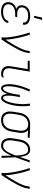

<svg xmlns="http://www.w3.org/2000/svg" viewBox="1352 -2140 796 3540"><g transform="rotate(90 1750.0 -370.0)"><path d="M194 8Q170 8 146.5 5Q123 2 102 -6Q81 -14 63.5 -28Q46 -42 34.5 -61Q23 -80 20.5 -103.5Q18 -127 22 -151Q25 -173 35.5 -194Q46 -215 63.5 -230.5Q81 -246 102.5 -256Q124 -266 146 -272Q128 -279 113 -291Q98 -303 88.5 -319.5Q79 -336 77 -356Q75 -376 78 -397Q82 -418 91 -437.5Q100 -457 115.5 -473Q131 -489 150.5 -500Q170 -511 190.5 -517Q211 -523 232 -525.5Q253 -528 273 -528Q294 -528 314 -526Q334 -524 353 -518Q372 -512 389 -502Q406 -492 418 -476.5Q430 -461 434.5 -441.5Q439 -422 435 -401L434 -395H394L395 -399Q397 -415 393.5 -429.5Q390 -444 380.5 -455Q371 -466 358 -473Q345 -480 331 -484Q317 -488 301.5 -489.5Q286 -491 270 -491Q254 -491 238 -489.5Q222 -488 206 -483.5Q190 -479 174.5 -470.5Q159 -462 147 -450Q135 -438 127.5 -422.5Q120 -407 117 -391Q115 -375 117 -359Q119 -343 128 -330.5Q137 -318 150 -310Q163 -302 178 -297Q193 -292 209.5 -290.5Q226 -289 242 -289H296L289 -252H235Q217 -252 199.5 -250.5Q182 -249 163.5 -244.5Q145 -240 128 -232Q111 -224 96.5 -211.5Q82 -199 73 -181.5Q64 -164 61 -146Q58 -128 60.5 -110Q63 -92 72.5 -78Q82 -64 96 -54Q110 -44 126.5 -38.5Q143 -33 161.5 -31Q180 -29 198 -29Q215 -29 231.5 -30.5Q248 -32 265 -36Q282 -40 298.5 -47Q315 -54 329 -65.5Q343 -77 353 -92.5Q363 -108 365 -125H405Q402 -103 390.5 -82.5Q379 -62 362 -46Q345 -30 324 -19.5Q303 -9 281.5 -2.5Q260 4 238 6Q216 8 194 8ZM271 -600 305 -748H348L306 -600Z M667 0Q672 -34 671 -67.5Q670 -101 666.5 -134Q663 -167 657.5 -199.5Q652 -232 646 -264.5Q640 -297 632.5 -328.5Q625 -360 617 -391.5Q609 -423 599.5 -454Q590 -485 579 -515L616 -528Q636 -474 651 -418.5Q666 -363 678 -306.5Q690 -250 699.5 -192Q709 -134 711 -74Q732 -106 752 -137.5Q772 -169 791 -201Q810 -233 828.5 -265.5Q847 -298 863 -331.5Q879 -365 892.5 -399Q906 -433 912 -468L921 -520H961L952 -468Q947 -437 936 -406Q925 -375 911.5 -345Q898 -315 882 -285.5Q866 -256 849.5 -227Q833 -198 816 -169.5Q799 -141 781.5 -112.5Q764 -84 745 -56Q726 -28 708 0Z M1349 8Q1325 8 1302 3.5Q1279 -1 1260 -12Q1241 -23 1226.5 -40.5Q1212 -58 1205 -79.5Q1198 -101 1198 -125Q1198 -149 1202 -173L1254 -483H1101V-520H1300L1241 -167Q1237 -140 1240.5 -112.5Q1244 -85 1260 -65.5Q1276 -46 1302.5 -37.5Q1329 -29 1356 -29Q1370 -29 1383.5 -33Q1397 -37 1409 -45L1403 -8Q1391 0 1377 4Q1363 8 1349 8Z M1609 8Q1590 8 1575.5 -2.5Q1561 -13 1553 -28.5Q1545 -44 1540.5 -61.5Q1536 -79 1534.5 -97Q1533 -115 1532.5 -134Q1532 -153 1533 -171.5Q1534 -190 1536 -209Q1538 -228 1542 -247Q1553 -318 1577 -389Q1601 -460 1633 -528L1668 -512Q1637 -447 1614.5 -378.5Q1592 -310 1580 -240Q1579 -229 1577.5 -217Q1576 -205 1574.5 -193Q1573 -181 1572 -169Q1571 -157 1570.5 -145.5Q1570 -134 1570 -122.5Q1570 -111 1571 -99Q1572 -87 1574 -76Q1576 -65 1580 -54.5Q1584 -44 1592 -36Q1600 -28 1612 -28Q1625 -28 1636 -37.5Q1647 -47 1654.5 -58.5Q1662 -70 1668 -82.5Q1674 -95 1679 -107.5Q1684 -120 1688 -132.5Q1692 -145 1695.5 -157.5Q1699 -170 1702 -183Q1705 -196 1707.5 -209Q1710 -222 1712.5 -234.5Q1715 -247 1717 -260L1730 -338H1770L1757 -260Q1755 -247 1752.5 -234Q1750 -221 1748.5 -208.5Q1747 -196 1746 -183Q1745 -170 1744.5 -157.5Q1744 -145 1743.5 -132Q1743 -119 1744 -106.5Q1745 -94 1746.5 -82Q1748 -70 1752 -58.5Q1756 -47 1764 -37.5Q1772 -28 1785 -28Q1797 -28 1808 -37Q1819 -46 1826.5 -57Q1834 -68 1839.5 -80Q1845 -92 1850 -104Q1855 -116 1859 -128Q1863 -140 1866.5 -152Q1870 -164 1873 -176.5Q1876 -189 1878.5 -201Q1881 -213 1883.5 -225.5Q1886 -238 1888 -250Q1900 -320 1900 -388.5Q1900 -457 1890 -523L1929 -528Q1939 -460 1939 -388.5Q1939 -317 1927 -245Q1924 -227 1920 -208.5Q1916 -190 1911.5 -172Q1907 -154 1901 -136Q1895 -118 1888 -100Q1881 -82 1872 -64.5Q1863 -47 1851.5 -31.5Q1840 -16 1823 -4Q1806 8 1788 8Q1768 8 1752.5 -4Q1737 -16 1729 -33.5Q1721 -51 1717 -70Q1713 -89 1713 -109Q1708 -96 1702 -83.5Q1696 -71 1689.5 -59Q1683 -47 1676 -35.5Q1669 -24 1658.5 -14Q1648 -4 1635 2Q1622 8 1609 8Z M2195 8Q2167 8 2141 1.5Q2115 -5 2094 -20Q2073 -35 2059.5 -57.5Q2046 -80 2040.5 -106Q2035 -132 2035.5 -160Q2036 -188 2040 -215L2060 -335Q2064 -360 2072 -384Q2080 -408 2094 -430.5Q2108 -453 2127 -471.5Q2146 -490 2169 -502.5Q2192 -515 2217 -521.5Q2242 -528 2266 -528H2281L2522 -520L2516 -483L2384 -488Q2401 -472 2412 -450.5Q2423 -429 2427.5 -405Q2432 -381 2430.5 -355.5Q2429 -330 2425 -305L2405 -185Q2401 -160 2393 -135Q2385 -110 2371 -87.5Q2357 -65 2337.5 -46Q2318 -27 2294.5 -14.5Q2271 -2 2245.5 3Q2220 8 2195 8ZM2196 -29Q2216 -29 2237 -33Q2258 -37 2277 -48Q2296 -59 2312 -75Q2328 -91 2339 -110Q2350 -129 2356.5 -149.5Q2363 -170 2366 -191L2386 -311Q2390 -331 2390.5 -351.5Q2391 -372 2388.5 -392Q2386 -412 2378.5 -430Q2371 -448 2357.5 -461.5Q2344 -475 2325.5 -482.5Q2307 -490 2287 -491H2275Q2272 -491 2269.5 -491.5Q2267 -492 2264 -492Q2244 -492 2224 -486Q2204 -480 2185.5 -469Q2167 -458 2151.5 -442Q2136 -426 2125.5 -407.5Q2115 -389 2108.5 -369Q2102 -349 2099 -329L2079 -209Q2076 -188 2075.5 -166Q2075 -144 2078.5 -123Q2082 -102 2091.5 -84Q2101 -66 2116.5 -53Q2132 -40 2153 -34.5Q2174 -29 2196 -29Z M2670 8Q2643 8 2618 1Q2593 -6 2574.5 -22.5Q2556 -39 2545 -62Q2534 -85 2529.5 -110Q2525 -135 2526.5 -162Q2528 -189 2532 -215L2552 -335Q2556 -359 2563 -383Q2570 -407 2582 -429Q2594 -451 2611.5 -470.5Q2629 -490 2651 -503.5Q2673 -517 2697.5 -522.5Q2722 -528 2745 -528Q2768 -528 2787.5 -519Q2807 -510 2820.5 -494.5Q2834 -479 2843 -460Q2852 -441 2857.5 -420.5Q2863 -400 2867 -379Q2871 -358 2873 -336Q2889 -382 2904.5 -428Q2920 -474 2936 -520H2975Q2951 -454 2928 -388Q2905 -322 2880 -257Q2884 -193 2886 -128.5Q2888 -64 2891 0H2852Q2851 -45 2850.5 -90.5Q2850 -136 2850 -181Q2840 -160 2830 -139.5Q2820 -119 2808.5 -99Q2797 -79 2783.5 -60.5Q2770 -42 2752.5 -26.5Q2735 -11 2713 -1.5Q2691 8 2670 8ZM2671 -29Q2689 -29 2706.5 -37.5Q2724 -46 2739 -59.5Q2754 -73 2765 -89Q2776 -105 2785.5 -122Q2795 -139 2803.5 -156.5Q2812 -174 2819.5 -191.5Q2827 -209 2834 -227Q2841 -245 2847 -263Q2846 -281 2845 -298.5Q2844 -316 2842.5 -333Q2841 -350 2838 -367Q2835 -384 2831 -400.5Q2827 -417 2820.5 -433Q2814 -449 2804 -462Q2794 -475 2778.5 -483Q2763 -491 2745 -491Q2726 -491 2706 -486Q2686 -481 2669 -469.5Q2652 -458 2638 -441Q2624 -424 2615 -406Q2606 -388 2600 -368.5Q2594 -349 2591 -329L2571 -209Q2568 -189 2566.5 -168Q2565 -147 2567.5 -127Q2570 -107 2577 -88.5Q2584 -70 2597.5 -56Q2611 -42 2630.5 -35.5Q2650 -29 2671 -29Z M3167 0Q3172 -34 3171 -67.5Q3170 -101 3166.5 -134Q3163 -167 3157.5 -199.5Q3152 -232 3146 -264.5Q3140 -297 3132.5 -328.5Q3125 -360 3117 -391.5Q3109 -423 3099.5 -454Q3090 -485 3079 -515L3116 -528Q3136 -474 3151 -418.5Q3166 -363 3178 -306.5Q3190 -250 3199.5 -192Q3209 -134 3211 -74Q3232 -106 3252 -137.5Q3272 -169 3291 -201Q3310 -233 3328.5 -265.5Q3347 -298 3363 -331.5Q3379 -365 3392.5 -399Q3406 -433 3412 -468L3421 -520H3461L3452 -468Q3447 -437 3436 -406Q3425 -375 3411.5 -345Q3398 -315 3382 -285.5Q3366 -256 3349.5 -227Q3333 -198 3316 -169.5Q3299 -141 3281.5 -112.5Q3264 -84 3245 -56Q3226 -28 3208 0Z"/></g></svg>

Font: Iosevka Term Curly XLt Obl
Style: Regular
Weight: 200
Italic angle: -9°
Designer: Belleve Invis
Foundry: Belleve Invis
Version: Version 32.3.0